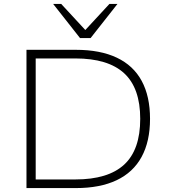

<svg xmlns="http://www.w3.org/2000/svg" viewBox="-20 -959 866 979"><path d="M115 0V-705H367Q491 -705 575.5 -665Q660 -625 702.5 -546.5Q745 -468 745 -353Q745 -238 702 -159Q659 -80 574.5 -40Q490 0 367 0ZM162 -44H364Q531 -44 613 -119.5Q695 -195 695 -353Q695 -510 613 -585.5Q531 -661 364 -661H162ZM388 -765 251 -939H292L415 -806L538 -939H579L442 -765Z"/></svg>

Font: Nunito Sans 10pt SemiExpanded ExtraLight
Style: Regular
Weight: 250
Width: 6
Designer: Vernon Adams
Foundry: Vernon Adams
Version: Version 3.101;gftools[0.9.27]